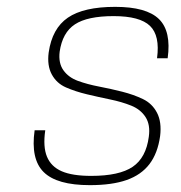

<svg xmlns="http://www.w3.org/2000/svg" viewBox="-20 -530 528 560"><path d="M154 -379Q150 -346 165 -325Q180 -304 207.5 -294Q235 -284 269 -277.5Q303 -271 336.5 -262.5Q370 -254 397 -241Q424 -228 438 -201Q452 -174 447 -133Q440 -83 416 -51.5Q392 -20 349.5 -5Q307 10 242 10Q146 10 107.5 -28Q69 -66 81 -150H112Q105 -102 117 -73Q129 -44 160 -30.5Q191 -17 246 -17Q328 -17 367 -43.5Q406 -70 414 -131Q419 -166 404.5 -188.5Q390 -211 362.5 -222Q335 -233 301 -240Q267 -247 233.5 -255Q200 -263 172.5 -275Q145 -287 131 -313Q117 -339 122 -377Q132 -447 178 -478.5Q224 -510 316 -510Q407 -510 443.5 -474.5Q480 -439 469 -360H438Q447 -426 417.5 -454.5Q388 -483 311.5 -483Q235 -483 198.5 -459Q162 -435 154 -379Z"/></svg>

Font: Fivo Sans Thin
Style: Regular
Weight: 250
Foundry: Alexander Slobzheninov
Version: 1.0